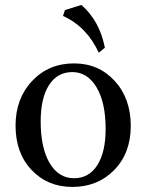

<svg xmlns="http://www.w3.org/2000/svg" viewBox="-20 -735 588 765"><path d="M274.9 -24.9Q334.5 -24.9 367.7 -76.9Q400.9 -128.9 400.9 -221.7Q400.9 -326.2 364.7 -387Q328.6 -447.8 268.1 -447.8Q208.5 -447.8 175.3 -396Q142.1 -344.2 142.1 -251Q142.1 -146 177.7 -85.4Q213.4 -24.9 274.9 -24.9ZM268.1 9.8Q169.9 9.8 106 -57.6Q42 -125 42 -234.4Q42 -342.8 108.2 -412.6Q174.3 -482.4 274.9 -482.4Q373 -482.4 437 -412.6Q501 -342.8 501 -233.4Q501 -125 435.1 -57.6Q369.1 9.8 268.1 9.8ZM373.5 -524.9Q325.7 -628.9 231 -671.4L238.8 -694.8L304.2 -715.3Q377 -651.9 397.9 -544.9Z"/></svg>

Font: Almanac
Style: Regular
Weight: 400
Designer: Eden's Almanac
Version: Version 3.501;March 28, 2021;FontCreator 13.0.0.2683 64-bit